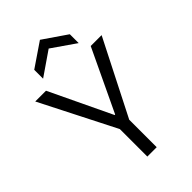

<svg xmlns="http://www.w3.org/2000/svg" viewBox="-260 -978 1072 1072"><g transform="rotate(-45 275.5 -442.5)"><path d="M239 0V-217L14 -660H99L274 -293H278L452 -660H538L313 -217V0ZM135 -719V-789L276 -885L416 -789V-719L276 -816Z"/></g></svg>

Font: Bricolage Grotesque 36pt Light
Style: Regular
Weight: 300
Designer: Mathieu Triay
Foundry: Atelier Triay
Version: Version 1.001;gftools[0.9.33.dev8+g029e19f]